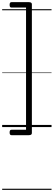

<svg xmlns="http://www.w3.org/2000/svg" viewBox="-20 -1176 497 1777"><path d="M69 50Q69 36 73.5 30.5Q78 25 86 25H221V-1106H86Q78 -1106 73.5 -1111.5Q69 -1117 69 -1131Q69 -1145 73.5 -1150.5Q78 -1156 86 -1156H247Q275 -1156 275 -1137V56Q275 75 247 75H86Q78 75 73.5 69.5Q69 64 69 50ZM0 571H457V581H0ZM0 -20H457V0H0ZM0 -505H457V-500H0ZM0 -1091H457V-1081H0Z"/></svg>

Font: Playwrite PT Guides
Style: Regular
Weight: 400
Designer: Veronika Burian, José Scaglione
Foundry: TypeTogether
Version: Version 1.003